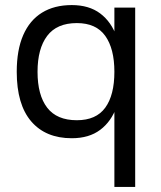

<svg xmlns="http://www.w3.org/2000/svg" viewBox="-20 -535 635 757"><path d="M431 -505H513V202H431ZM263 10Q160 10 103 -56.5Q46 -123 46 -252Q46 -338 71.5 -396.5Q97 -455 145.5 -485Q194 -515 263 -515Q331 -515 375 -482Q419 -449 440 -389.5Q461 -330 461 -252Q461 -174 440 -115Q419 -56 375 -23Q331 10 263 10ZM283 -61Q359 -61 395 -110.5Q431 -160 431 -252Q431 -343 395 -393.5Q359 -444 283 -444Q204 -444 166 -393.5Q128 -343 128 -252Q128 -160 166 -110.5Q204 -61 283 -61Z"/></svg>

Font: 42dot Sans Light
Style: Regular
Weight: 400
Version: Version 1.000